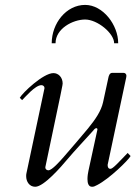

<svg xmlns="http://www.w3.org/2000/svg" viewBox="-20 -729 554 763"><path d="M407.7 -73.7C461.9 -330.1 477.1 -400.4 481.4 -420.4C482.4 -424.8 482.4 -426.8 482.4 -427.7C482.4 -435.1 477.1 -439.5 470.7 -439.5H426.3C415.5 -439.5 412.1 -427.7 410.6 -419.9L389.6 -322.8C381.8 -287.6 359.4 -254.9 329.6 -218.3C302.7 -185.5 262.7 -139.6 232.9 -105C218.3 -88.4 186.5 -52.2 172.4 -52.2C165.5 -52.2 160.2 -57.1 160.2 -63V-64.9C228.5 -388.2 229 -392.6 229 -397C229 -421.9 211.9 -438.5 192.4 -438.5C151.4 -438.5 68.8 -359.4 58.6 -340.3L67.9 -331.1C78.1 -340.8 119.6 -390.6 144.5 -390.6C151.4 -390.6 156.7 -385.7 156.7 -379.9V-377.9L85 -40C84 -36.1 84 -32.7 84 -28.8C84 -7.3 96.7 13.2 120.1 13.2C154.3 13.2 223.1 -66.4 248 -96.2C276.4 -129.9 317.9 -173.8 347.7 -207C352.5 -212.9 357.4 -219.7 362.8 -219.7C365.2 -219.7 367.2 -218.3 367.2 -214.4L331.5 -50.3C329.6 -41.5 327.6 -29.3 327.6 -17.6C327.6 -1.5 331.5 13.2 345.7 13.2C352.5 13.2 356 11.7 366.2 6.3C415.5 -19 490.7 -93.3 499 -108.9L487.3 -121.1C450.7 -83.5 428.7 -58.1 418.9 -58.1C411.1 -58.1 407.7 -64 407.7 -73.7ZM318.4 -709.5C243.2 -709.5 185.5 -636.2 185.5 -557.1H200.7C200.7 -615.2 269.5 -651.4 318.4 -651.4C367.2 -651.4 433.6 -596.7 433.6 -557.1H449.7C449.7 -629.9 389.2 -709.5 318.4 -709.5Z"/></svg>

Font: Cardo
Style: Italic
Weight: 400
Designer: David J. Perry
Foundry: David J. Perry
Version: Version 0.99